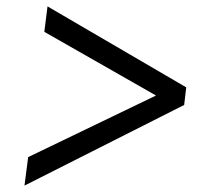

<svg xmlns="http://www.w3.org/2000/svg" viewBox="-20 -622 652 600"><path d="M555.5 -294 56.5 -42 68 -131 467.5 -323.5 118.5 -522.5 128.5 -602 562 -349Z"/></svg>

Font: Merriweather Light 18pt
Style: Italic
Weight: 400
Italic angle: -7.8°
Version: Version 2.101